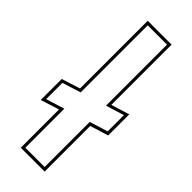

<svg xmlns="http://www.w3.org/2000/svg" viewBox="-255 -776 802 802"><g transform="rotate(45 146.0 -375.0)"><path d="M76.5 0V-226L-5.5 -200V-324L76.5 -350V-750H217.5V-394L298.5 -419V-294.5L217.5 -269.5V0ZM90 -13.5H204V-280L285 -305V-401L204 -376V-736.5H90V-340.5L8 -314.5V-218.5L90 -244Z"/></g></svg>

Font: Tourney Thin
Style: Regular
Weight: 100
Designer: Tyler Finck
Foundry: Etcetera Type Co
Version: Version 1.015